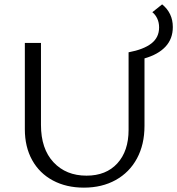

<svg xmlns="http://www.w3.org/2000/svg" viewBox="-20 -855 813 881"><path d="M643 -587V-277Q643 -192 608.5 -128Q574 -64 511 -29Q448 6 365 6Q284 6 222.5 -27Q161 -60 127.5 -120.5Q94 -181 94 -262V-658H168V-282Q168 -172 225.5 -110.5Q283 -49 377 -49Q467 -49 518.5 -105.5Q570 -162 570 -259V-615Q639 -628 674.5 -655.5Q710 -683 710 -729Q710 -752 701.5 -770Q693 -788 679 -799L724 -835Q773 -795 773 -731Q773 -677 739.5 -641Q706 -605 643 -587Z"/></svg>

Font: Ysabeau SC
Style: Regular
Weight: 400
Designer: Christian Thalmann (Catharsis Fonts)
Version: Version 0.003